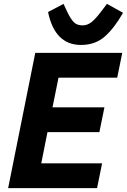

<svg xmlns="http://www.w3.org/2000/svg" viewBox="-20 -971 655 991"><path d="M398 -739Q263 -739 228 -909L308 -951L326 -912Q344 -874 360.5 -857Q377 -840 406 -840Q431 -840 452.5 -857Q474 -874 504 -914L532 -951L615 -905Q571 -827 521.5 -783Q472 -739 398 -739ZM481 0H22L162 -698H611L585 -570H282L251 -417H519L493 -289H225L193 -128H507Z"/></svg>

Font: Aneliza
Style: Bold Italic
Weight: 700
Italic angle: -11.31°
Designer: Mike Abbink, Paul van der Laan, Pieter van Rosmalen
Foundry: Bold Monday
Version: Version 3.0